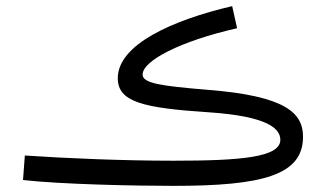

<svg xmlns="http://www.w3.org/2000/svg" viewBox="-20 -591 1058 626"><path d="M546 15C837 15 968 -20 968 -145C968 -223 911 -278 659 -298C500 -311 445 -320 445 -348C445 -393 568 -457 753 -499L737 -571C540 -525 364 -445 364 -336C364 -259 445 -239 659 -225C855 -212 894 -171 894 -135C894 -78 765 -67 546 -67C378 -67 194 -75 61 -84L55 -4C181 10 418 15 546 15Z"/></svg>

Font: Noto Sans Arabic UI
Style: Regular
Weight: 400
Designer: Monotype Design Team, Nadine Chahine and Nizar Qandah
Foundry: Monotype Imaging Inc.
Version: Version 2.010